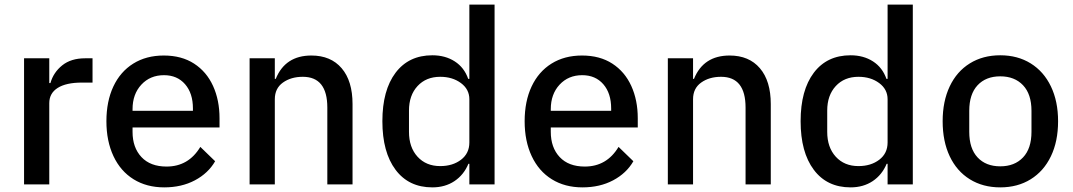

<svg xmlns="http://www.w3.org/2000/svg" viewBox="-20 -797 4639 830"><path d="M84 0V-545H193V-438H198Q211 -484 249 -514.5Q287 -545 348 -545H380V-440H334Q266 -440 229.5 -417Q193 -394 193 -351V0Z M440 -273Q440 -359 470 -423Q500 -487 556 -522Q612 -557 688 -557Q765 -557 819 -522Q873 -487 901 -425.5Q929 -364 929 -286V-246H553V-227Q553 -159 591.5 -118Q630 -77 700 -77Q795 -77 846 -162L910 -100Q880 -48 822.5 -17.5Q765 13 690 13Q614 13 557.5 -22Q501 -57 470.5 -122Q440 -187 440 -273ZM553 -318H814V-328Q814 -394 780 -433Q746 -472 689 -472Q629 -472 591 -431Q553 -390 553 -325Z M1059 0V-545H1168V-456H1172Q1213 -557 1326 -557Q1410 -557 1457 -502Q1504 -447 1504 -347V0H1395V-332Q1395 -465 1289 -465Q1238 -465 1203 -440Q1168 -415 1168 -368V0Z M1633 -273Q1633 -407 1690 -482.5Q1747 -558 1849 -558Q1905 -558 1946 -531.5Q1987 -505 2004 -456H2009V-777H2118V0H2009V-89H2005Q1985 -41 1944.5 -14Q1904 13 1849 13Q1747 13 1690 -63Q1633 -139 1633 -273ZM2009 -181V-368Q2009 -411 1972.5 -438Q1936 -465 1883 -465Q1822 -465 1785 -425Q1748 -385 1748 -319V-227Q1748 -160 1785 -119.5Q1822 -79 1883 -79Q1937 -79 1973 -106.5Q2009 -134 2009 -181Z M2248 -273Q2248 -359 2278 -423Q2308 -487 2364 -522Q2420 -557 2496 -557Q2573 -557 2627 -522Q2681 -487 2709 -425.5Q2737 -364 2737 -286V-246H2361V-227Q2361 -159 2399.5 -118Q2438 -77 2508 -77Q2603 -77 2654 -162L2718 -100Q2688 -48 2630.5 -17.5Q2573 13 2498 13Q2422 13 2365.5 -22Q2309 -57 2278.5 -122Q2248 -187 2248 -273ZM2361 -318H2622V-328Q2622 -394 2588 -433Q2554 -472 2497 -472Q2437 -472 2399 -431Q2361 -390 2361 -325Z M2867 0V-545H2976V-456H2980Q3021 -557 3134 -557Q3218 -557 3265 -502Q3312 -447 3312 -347V0H3203V-332Q3203 -465 3097 -465Q3046 -465 3011 -440Q2976 -415 2976 -368V0Z M3441 -273Q3441 -407 3498 -482.5Q3555 -558 3657 -558Q3713 -558 3754 -531.5Q3795 -505 3812 -456H3817V-777H3926V0H3817V-89H3813Q3793 -41 3752.5 -14Q3712 13 3657 13Q3555 13 3498 -63Q3441 -139 3441 -273ZM3817 -181V-368Q3817 -411 3780.5 -438Q3744 -465 3691 -465Q3630 -465 3593 -425Q3556 -385 3556 -319V-227Q3556 -160 3593 -119.5Q3630 -79 3691 -79Q3745 -79 3781 -106.5Q3817 -134 3817 -181Z M4055 -273Q4055 -359 4085.5 -423.5Q4116 -488 4172.5 -523Q4229 -558 4304 -558Q4379 -558 4435.5 -523Q4492 -488 4523 -423.5Q4554 -359 4554 -273Q4554 -186 4523 -121.5Q4492 -57 4435.5 -22Q4379 13 4304 13Q4229 13 4172.5 -22Q4116 -57 4085.5 -121.5Q4055 -186 4055 -273ZM4439 -227V-318Q4439 -390 4402.5 -428.5Q4366 -467 4304 -467Q4242 -467 4206 -428.5Q4170 -390 4170 -318V-227Q4170 -155 4206 -116.5Q4242 -78 4304 -78Q4366 -78 4402.5 -116.5Q4439 -155 4439 -227Z"/></svg>

Font: IBM Plex Sans JP Medium
Style: Regular
Weight: 500
Designer: Mike Abbink; Paul van der Laan; Pieter van Rosmalen; Wujin Sim; Yejin Wi; Jinhee Kim; Boomi Park; Yona Kim; Kichan Ma
Foundry: Sandoll Inc.
Version: Version 1.001